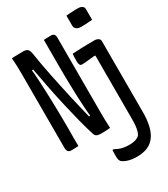

<svg xmlns="http://www.w3.org/2000/svg" viewBox="-242 -878 1084 1237"><g transform="rotate(-30 300.0 -259.5)"><path d="M107 1Q100 2 90.5 2Q81 2 71.5 2.5Q62 3 53 3Q43 3 36.5 -1Q30 -5 26.5 -12.5Q23 -20 23 -33Q23 -102 23 -171Q23 -240 23 -309Q23 -378 23 -447.5Q23 -517 23 -586Q23 -613 22 -643Q21 -673 18 -702Q27 -703 38 -703.5Q49 -704 60.5 -704Q72 -704 83.5 -704.5Q95 -705 103 -705Q117 -705 126.5 -701Q136 -697 141.5 -688Q147 -679 150 -661Q156 -621 164 -576.5Q172 -532 181.5 -485Q191 -438 201.5 -390Q212 -342 222.5 -294Q233 -246 244.5 -200Q256 -154 266 -111L241 -130H290L272 -109Q268 -151 265 -193Q262 -235 260.5 -277Q259 -319 258 -358.5Q257 -398 256.5 -434Q256 -470 256 -500Q256 -517 256 -537Q256 -557 256 -579Q256 -601 256 -623Q256 -645 256 -665.5Q256 -686 256 -702Q263 -703 272 -703Q281 -703 290.5 -703.5Q300 -704 308 -704Q324 -704 331.5 -696Q339 -688 339 -671Q339 -636 339 -592.5Q339 -549 339 -501.5Q339 -454 339 -404.5Q339 -355 339 -305.5Q339 -256 339 -210.5Q339 -165 339 -124Q339 -93 339.5 -61Q340 -29 342 2Q335 3 326 3.5Q317 4 306.5 4.5Q296 5 287 5Q278 5 271 5Q254 5 244 0.5Q234 -4 228 -18Q210 -74 193.5 -138.5Q177 -203 160.5 -275Q144 -347 128 -427.5Q112 -508 96 -597L119 -571H76L89 -597Q95 -541 98 -483.5Q101 -426 103 -367Q105 -308 106 -249Q107 -190 107 -130Q106 -100 106.5 -66Q107 -32 107 1ZM536 -537Q546 -537 555 -534Q564 -531 570 -525Q576 -519 576 -510Q576 -461 576 -410.5Q576 -360 576 -308Q576 -256 576 -202Q576 -148 576 -93Q576 -38 576 19Q576 76 566 119Q556 162 535 191.5Q514 221 481 235.5Q448 250 401 250Q362 250 334 241Q306 232 293 219Q288 213 285.5 204.5Q283 196 283 185Q283 171 283 158.5Q283 146 284 133H294Q321 148 344.5 153.5Q368 159 397 159Q420 159 439.5 153.5Q459 148 472 136Q480 124 484.5 108Q489 92 491 70Q493 48 493 21Q493 -44 493 -104.5Q493 -165 493 -223Q493 -281 493 -337Q493 -393 493 -449L484 -450Q470 -449 458 -447.5Q446 -446 434 -445Q422 -444 411 -443Q400 -442 390 -442Q383 -442 378.5 -446Q374 -450 372 -458Q370 -466 370 -477Q370 -491 370.5 -505Q371 -519 372 -532Q390 -533 407.5 -534Q425 -535 443.5 -535.5Q462 -536 484 -536.5Q506 -537 536 -537ZM460 -765Q470 -766 480.5 -766.5Q491 -767 502 -768Q513 -769 524.5 -769Q536 -769 547 -769Q566 -769 578 -761.5Q590 -754 590 -738V-659Q580 -658 569.5 -657.5Q559 -657 548.5 -656Q538 -655 527 -655Q516 -655 505 -655Q492 -655 482 -659Q472 -663 466 -671Q460 -679 460 -689Z"/></g></svg>

Font: Rec Mono Semicasual
Style: Regular
Weight: 400
Version: Version 1.085; ttfautohint (v1.8.4.7-5d5b)